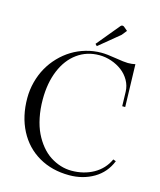

<svg xmlns="http://www.w3.org/2000/svg" viewBox="-114 -841 772 929"><g transform="rotate(15 271.5 -376.0)"><path d="M29 0ZM289 -631 280 -640 375 -755Q379 -759 383 -759Q388.5 -759 392 -756L411 -740L391 -715ZM29 -302Q29 -343.2 39.4 -382.8Q49.8 -422.2 68.5 -455.6Q87.2 -489 114.1 -517Q141 -545 172.9 -564.6Q204.8 -584.2 242.5 -595.1Q280.2 -606 320 -606Q346.2 -606 391.5 -598.5Q436.8 -591 455 -591Q476 -591 492 -595L498 -382H483L481 -454Q480.2 -483.8 465.4 -510Q450.5 -536.2 426.9 -554Q403.2 -571.8 373.5 -581.9Q343.8 -592 313 -592Q250.8 -592 203 -557.5Q155.2 -523 129.1 -460.1Q103 -397.2 103 -315Q103 -266.5 111.8 -224Q120.5 -181.5 136.1 -149.2Q151.8 -117 172.9 -91.5Q194 -66 219 -49.9Q244 -33.8 271 -25.4Q298 -17 326 -17Q387.8 -17 436.2 -44.2Q484.8 -71.5 508 -122L522 -117Q498 -56.8 443.8 -24.9Q389.5 7 321 7Q234.5 7 168.1 -31.5Q101.8 -70 65.4 -140.2Q29 -210.5 29 -302Z"/></g></svg>

Font: FogtwoNo5
Style: Regular
Weight: 400
Designer: gluk (gluksza@wp.pl)
Foundry: gluk (gluksza@wp.pl)
Version: Version 0.87